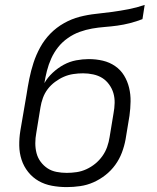

<svg xmlns="http://www.w3.org/2000/svg" viewBox="-20 -755 640 783"><path d="M252 8Q221 8 191.5 2.5Q162 -3 137.5 -17Q113 -31 95 -53.5Q77 -76 68 -103.5Q59 -131 58.5 -161Q58 -191 63 -222L88 -368Q93 -401 99.5 -433.5Q106 -466 116.5 -498.5Q127 -531 144 -562Q161 -593 185.5 -618Q210 -643 241 -660.5Q272 -678 305 -686.5Q338 -695 371.5 -698.5Q405 -702 438 -706.5Q471 -711 504.5 -717.5Q538 -724 570 -735L561 -677Q535 -667 509.5 -660.5Q484 -654 458.5 -650.5Q433 -647 407 -645Q381 -643 355.5 -638.5Q330 -634 305 -625Q280 -616 257 -600Q234 -584 217 -562.5Q200 -541 189 -516.5Q178 -492 171.5 -466.5Q165 -441 161 -416Q174 -439 195 -458.5Q216 -478 240 -491Q264 -504 290.5 -509Q317 -514 342 -514Q372 -514 399.5 -507.5Q427 -501 449.5 -485.5Q472 -470 486 -447Q500 -424 506.5 -397Q513 -370 512.5 -341Q512 -312 508 -283L492 -186Q487 -159 477 -132.5Q467 -106 450 -82.5Q433 -59 410 -41Q387 -23 361 -11.5Q335 0 307 4Q279 8 252 8ZM252 -50Q272 -50 292.5 -53Q313 -56 332.5 -65Q352 -74 368.5 -87.5Q385 -101 397.5 -118.5Q410 -136 417 -156Q424 -176 427 -196L443 -293Q447 -314 447.5 -335Q448 -356 442.5 -375Q437 -394 425 -410.5Q413 -427 397 -437Q381 -447 360.5 -451.5Q340 -456 319 -456Q299 -456 279 -453Q259 -450 240.5 -442Q222 -434 204.5 -421Q187 -408 174.5 -391.5Q162 -375 155 -355.5Q148 -336 145 -317L128 -213Q124 -192 124 -171Q124 -150 129 -130.5Q134 -111 146 -95Q158 -79 174 -68.5Q190 -58 210.5 -54Q231 -50 252 -50Z"/></svg>

Font: Iosevka Aile Light
Style: Italic
Weight: 300
Italic angle: -9°
Designer: Belleve Invis
Foundry: Belleve Invis
Version: Version 31.1.0; ttfautohint (v1.8.4)